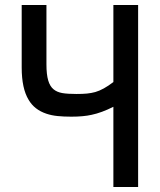

<svg xmlns="http://www.w3.org/2000/svg" viewBox="-20 -749 642 769"><path d="M533.2 0V-729H434.1V-420.4Q394 -389.6 361.8 -380.4Q345.7 -376 328.4 -374.3Q311 -372.6 286.6 -372.6Q251 -372.6 229.7 -376.2Q208.5 -379.9 194.8 -391.1Q180.2 -402.8 173.1 -426.8Q166 -450.7 166 -491.2V-729H66.9V-478.5Q66.9 -394.5 94.7 -349.1Q117.7 -309.6 166 -293.5Q186.5 -286.6 210.7 -284.2Q234.9 -281.7 265.6 -281.7Q314 -281.7 346.7 -289.1Q386.7 -297.4 434.1 -321.3V0Z"/></svg>

Font: Hack Dev
Style: Regular
Weight: 400
Designer: Christopher Simpkins
Foundry: Christopher Simpkins
Version: Version 2.0315